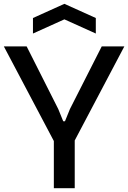

<svg xmlns="http://www.w3.org/2000/svg" viewBox="-21 -982 669 1002"><path d="M260 -246 -1 -740H118L283 -413L309 -349H318L344 -413L510 -740H628L369 -249V0H260ZM151 -888 315 -962 479 -888V-807L315 -881L151 -807Z"/></svg>

Font: Encode Sans Narrow
Style: Medium
Weight: 500
Designer: Pablo Impallari, Andres Torresi
Foundry: Pablo Impallari, Andres Torresi
Version: Version 1.000; ttfautohint (v1.00) -l 8 -r 50 -G 200 -x 14 -